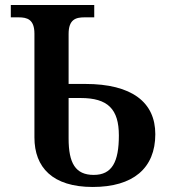

<svg xmlns="http://www.w3.org/2000/svg" viewBox="-20 -734 672 764"><path d="M349 10C509 10 598 -64 598 -200C598 -327 505 -400 319 -400H253V-599C253 -657 282 -665 316 -665H355V-714H23V-665H54C88 -665 117 -657 117 -600V-187C117 -68 189 10 349 10ZM353 -38C280 -38 253 -85 253 -183V-344H301C409 -344 453 -300 453 -195C453 -90 426 -38 353 -38Z"/></svg>

Font: Noto Serif SemiBold
Style: Regular
Weight: 600
Designer: Monotype Design Team
Foundry: Monotype Imaging Inc.
Version: Version 2.013